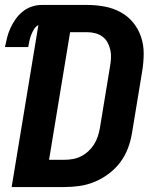

<svg xmlns="http://www.w3.org/2000/svg" viewBox="-24 -755 644 775"><path d="M23 0 131 -654Q120 -648 113 -636.5Q106 -625 101.5 -613Q97 -601 94.5 -589Q92 -577 90 -565H-4Q0 -585 5 -604.5Q10 -624 18.5 -642.5Q27 -661 39.5 -678.5Q52 -696 68.5 -709Q85 -722 104.5 -728.5Q124 -735 144 -735H328Q364 -735 398.5 -728.5Q433 -722 462.5 -706Q492 -690 513 -664.5Q534 -639 545 -607Q556 -575 556 -539.5Q556 -504 550 -468L509 -219Q504 -188 493 -158Q482 -128 462.5 -101.5Q443 -75 416 -54.5Q389 -34 359 -21.5Q329 -9 298 -4.5Q267 0 237 0ZM174 -110H236Q253 -110 270 -113Q287 -116 303 -124Q319 -132 332.5 -144.5Q346 -157 355.5 -172Q365 -187 370.5 -203.5Q376 -220 379 -237L420 -486Q423 -503 424 -520Q425 -537 421.5 -553Q418 -569 410.5 -583Q403 -597 390.5 -606.5Q378 -616 362 -620.5Q346 -625 329 -625H259Z"/></svg>

Font: Iosevka XBd Ex Obl
Style: Regular
Weight: 800
Width: 7
Italic angle: -9°
Monospace: yes
Designer: Belleve Invis
Foundry: Belleve Invis
Version: Version 32.5.0; ttfautohint (v1.8.4)